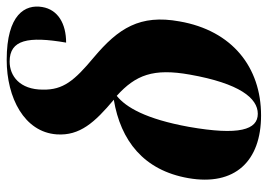

<svg xmlns="http://www.w3.org/2000/svg" viewBox="-136 -674 819 588"><g transform="rotate(-90 274.0 -379.5)"><path d="M215 10C362 10 475 -78 503 -240C525 -361 482 -427 393 -502C321 -562 293 -596 294 -658C294 -729 336 -760 380 -760C447 -760 458 -703 438 -587C496 -587 539 -612 547 -660C556 -712 525 -769 385 -769C269 -769 164 -715 157 -616C152 -545 194 -499 263 -441C138 -420 47 -350 23 -213C-2 -70 75 10 215 10ZM220 0C171 0 153 -57 180 -211C204 -343 240 -404 275 -432C339 -374 360 -320 340 -208C313 -56 268 0 220 0Z"/></g></svg>

Font: Noto Serif Display Condensed ExtraBold
Style: Italic
Weight: 800
Width: 3
Italic angle: -12°
Designer: Monotype Design Team
Foundry: Monotype Imaging Inc.
Version: Version 2.009